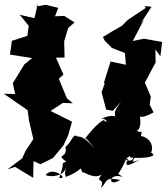

<svg xmlns="http://www.w3.org/2000/svg" viewBox="-54 -866 866 1002"><path d="M707 -825 613 -762 583 -732C549 -713 516 -693 483 -673L493 -653L530 -616L598 -589L603 -528L523 -545L489 -436L492 -429L476 -385L500 -294L535 -288L578 -335C543 -287 526 -268 579 -220C557 -250 559 -280 471 -246C499 -254 517 -214 487 -239C459 -229 407 -166 387 -139C388 -160 413 -122 441 -91C396 -139 372 -160 338 -152C299 -189 359 -126 348 -156C324 -167 327 -133 285 -96H289C296 -33 234 -66 291 -23C256 -2 292 -39 255 62C308 75 227 -3 184 47C205 61 287 54 288 6C286 71 278 2 290 59C290 52 316 55 368 13C390 24 348 -14 381 41C363 11 432 78 477 44C438 96 497 52 472 116C510 80 489 56 573 73C505 117 511 31 587 58C532 17 549 42 556 49C603 -6 593 -52 639 -54C653 -7 571 -38 614 -36C590 10 621 0 679 -36C618 -5 633 -28 694 -103C665 -86 596 -125 626 -44C710 -36 773 -52 735 -68C762 -149 655 -169 680 -148C690 -202 687 -164 660 -184C688 -196 676 -259 676 -259C686 -245 756 -282 747 -281L727 -320L733 -362L702 -435L758 -540L757 -608L783 -572L792 -647L697 -664L639 -652L698 -765L678 -741L737 -831L700 -834ZM250 -825 184 -841 135 -832 143 -846 126 -771 49 -789 96 -731 89 -679 8 -653 -2 -581 114 -563 73 -530 13 -432 25 -375 -34 -377 90 -291 98 -234 120 -140 79 -78 62 -40 -15 18 25 5 119 62 121 -25 157 -9 222 -41 277 -107 301 -158 322 -231C285 -250 247 -268 210 -287L274 -329L326 -327L295 -353L253 -455L277 -477L238 -565L283 -566L281 -651L302 -720L335 -749L281 -783L233 -781Z"/></svg>

Font: Hussar Lance
Style: ExBd
Weight: 700
Foundry: Cannot Into Space Fonts, PlusOne Fonts
Version: Version 2.270